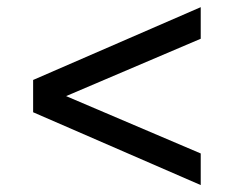

<svg xmlns="http://www.w3.org/2000/svg" viewBox="-20 -537 665 546"><path d="M74.2 -309.6V-217.8L550.8 -10.7V-100.6L168 -263.7L550.8 -426.8V-516.6Z"/></svg>

Font: Wanted Sans
Style: Regular
Weight: 400
Designer: Original Design by Kil Hyung-jin and Kang Hanbin, Wanted Lab, Inc; Hangeul from Source Han Sans by Jang Soo-young and Ka
Foundry: Wanted Lab, Inc.
Version: Version 1.001;Glyphs 3.2 (3227)